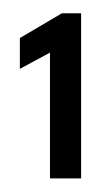

<svg xmlns="http://www.w3.org/2000/svg" viewBox="-20 -680 157 290"><path d="M102.5 -410.5H55.5V-600.5L10 -576V-622.5L73.5 -660H102.5Z"/></svg>

Font: Lucymar Sans
Style: Regular
Weight: 400
Foundry: The League of Moveable Type (original font) / Main changes by Cristiano Sobral with portions from Mirco Monsees
Version: Version 2.001;August 30, 2020;FontCreator 13.0.0.2681 64-bit